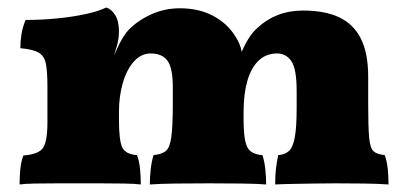

<svg xmlns="http://www.w3.org/2000/svg" viewBox="-20 -487 1082 510"><path d="M32 3Q32 -18 34 -38Q36 -58 42 -74Q83 -77 94.5 -94.5Q106 -112 106 -162V-255Q106 -296 102 -317Q98 -338 83 -347Q68 -356 34 -359Q34 -377 37 -396Q40 -415 48 -434Q90 -434 131 -438Q172 -442 207 -449.5Q242 -457 262 -467Q276 -463 286 -447Q296 -431 296 -403Q296 -384 290 -363.5Q284 -343 270 -296H265Q286 -349 298.5 -373Q311 -397 323 -409Q348 -434 383 -449.5Q418 -465 458 -465Q509 -465 547 -444.5Q585 -424 606 -389Q623 -362 623 -337H617Q638 -391 664 -413Q687 -435 717.5 -447Q748 -459 785 -459Q843 -459 881 -441Q919 -423 938.5 -384.5Q958 -346 958 -283V-210Q958 -150 960.5 -122Q963 -94 972 -85.5Q981 -77 1002 -75Q1008 -58 1010 -38Q1012 -18 1012 3Q985 1 948 0.5Q911 0 872 0Q846 0 815.5 0.5Q785 1 757 1.5Q729 2 711 3Q711 -22 713 -39Q715 -56 719 -75Q736 -76 747 -85.5Q758 -95 763 -122Q768 -149 768 -200V-245Q768 -304 754 -324.5Q740 -345 716 -345Q687 -345 667 -326Q647 -307 637 -272Q627 -237 627 -190V-168Q627 -117 636.5 -97Q646 -77 677 -75Q682 -61 684.5 -39.5Q687 -18 687 3Q664 1 621 0.5Q578 0 535 0Q492 0 448.5 0.5Q405 1 378 3Q378 -18 380.5 -39Q383 -60 388 -75Q409 -77 420 -85.5Q431 -94 435 -122.5Q439 -151 439 -210V-256Q439 -306 425 -325.5Q411 -345 380 -345Q355 -345 336 -324Q317 -303 306.5 -267.5Q296 -232 296 -190V-168Q296 -113 305 -95Q314 -77 344 -75Q350 -59 352 -38.5Q354 -18 354 3Q339 1 309 0.5Q279 0 246.5 0Q214 0 189 0Q164 0 132.5 0Q101 0 73.5 0.5Q46 1 32 3Z"/></svg>

Font: Vollkorn Black
Style: Regular
Weight: 900
Designer: Friedrich Althausen
Foundry: Friedrich Althausen
Version: Version 5.000